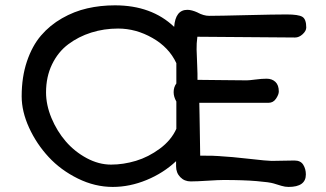

<svg xmlns="http://www.w3.org/2000/svg" viewBox="-20 -699 1241 731"><path d="M62.5 -332.5Q62.5 -405.8 82.5 -465.1Q102.5 -524.4 136.2 -563.7Q169.9 -603 216.1 -629.4Q262.2 -655.8 312.3 -667.2Q362.3 -678.7 417.5 -678.7Q557.1 -678.7 643.1 -596.7Q647.9 -661.6 693.4 -661.6Q709.5 -661.6 732.4 -651.4H731.9Q755.4 -638.7 776.4 -638.7Q814.5 -638.7 919.9 -641.4Q1025.4 -644 1071.3 -644Q1116.2 -644 1131.1 -635Q1146 -626 1146 -594.2Q1146 -581.5 1132.3 -568.8Q1118.7 -556.2 1103.5 -556.2L731.4 -559.1Q728 -532.2 728.5 -510.7Q729 -489.3 730.7 -451.9Q732.4 -414.6 731.9 -395Q757.8 -395 825.4 -394Q893.1 -393.1 919.9 -393.1Q928.2 -393.1 952.6 -396.2Q977.1 -399.4 995.1 -399.4Q1015.6 -399.4 1028.6 -387.2Q1041.5 -375 1041.5 -350.6Q1041.5 -339.4 1031 -323.5Q1020.5 -307.6 1002.4 -307.6H738.8Q739.3 -293 739.7 -262.5Q740.2 -231.9 741 -184.3Q741.7 -136.7 742.2 -106.4Q770 -106.4 788.6 -106Q807.1 -105.5 814.5 -104.7Q821.8 -104 822.3 -104Q856 -102.5 927 -94.5Q998 -86.4 1014.2 -86.4Q1025.4 -86.4 1059.1 -87.2Q1092.8 -87.9 1101.1 -87.9Q1124.5 -87.9 1134.5 -71.8Q1144.5 -55.7 1144.5 -34.7Q1144.5 12.7 1078.6 12.7Q1065.4 12.7 1051.5 8.5Q1037.6 4.4 1022 -0.5Q1006.3 -5.4 956.8 -9.5Q907.2 -13.7 831.1 -13.7Q812 -13.7 770.5 -11Q729 -8.3 706.1 -8.3Q682.1 -8.3 666.3 -24.7Q650.4 -41 650.4 -65.9V-85.4Q602.1 -40 538.1 -13.7Q474.1 12.7 409.2 12.7Q341.3 12.7 276.4 -19.3Q211.4 -51.3 165.3 -101.1Q119.1 -150.9 90.8 -212.6Q62.5 -274.4 62.5 -332.5ZM155.3 -347.2Q155.3 -299.3 176 -249.5Q196.8 -199.7 230.5 -160.6Q264.2 -121.6 310.1 -96.9Q356 -72.3 402.8 -72.3Q449.7 -72.3 497.6 -86.7Q545.4 -101.1 588.6 -133.1Q631.8 -165 651.4 -208.5V-312.5Q641.1 -330.6 641.1 -348.1Q641.1 -367.2 651.4 -381.3V-458.5Q623.5 -518.6 560.5 -554.4Q497.6 -590.3 429.7 -590.3Q376 -590.3 327.4 -575Q278.8 -559.6 240 -530.5Q201.2 -501.5 178.2 -454.1Q155.3 -406.7 155.3 -347.2Z"/></svg>

Font: Short Stack
Style: Regular
Weight: 400
Designer: James Grieshaber
Foundry: James Grieshaber
Version: Version 1.002